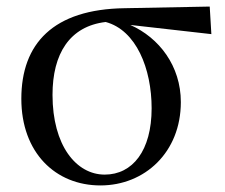

<svg xmlns="http://www.w3.org/2000/svg" viewBox="-20 -550 686 585"><path d="M286 15C421 15 531 -86 531 -239C531 -349 465 -435 377 -474L624 -446L619 -530L360 -525C142 -522 45 -417 45 -249C45 -85 149 15 286 15ZM302 -483C395 -458 442 -341 442 -220C442 -91 384 -18 299 -18C212 -18 140 -107 140 -261C140 -386 192 -470 302 -483Z"/></svg>

Font: Noto Serif TC Medium
Style: Regular
Weight: 500
Designer: Ryoko NISHIZUKA 西塚涼子 (kana & ideographs); Frank Grießhammer (Latin, Greek & Cyrillic); Wenlong ZHANG 张文龙 (bopomofo); San
Foundry: Adobe
Version: Version 2.001;hotconv 1.1.0;makeotfexe 2.6.0